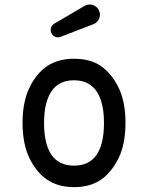

<svg xmlns="http://www.w3.org/2000/svg" viewBox="-20 -794 640 830"><path d="M300 -78Q429.5 -78 429.5 -262.5Q429.5 -352.5 397 -400Q364 -447 300 -447Q235 -447 203 -400Q170.5 -352.5 170.5 -262.5Q170.5 -78 300 -78ZM300 15Q231 15 183.5 -17.5Q136.5 -49.5 107 -111Q77.5 -172.5 77.5 -263.5Q77.5 -353 107 -414.5Q136.5 -476 183.5 -508Q230.5 -540 300 -540Q371 -540 417 -508Q463 -475.5 493 -414.5Q522.5 -353 522.5 -263.5Q522.5 -172.5 493 -111Q463 -50 417 -17.5Q370 15 300 15ZM230.5 -632.5Q212 -632.5 203 -649.5Q199 -657.5 199 -664.5Q199 -673 203 -680.2Q207 -687.5 215 -692L345.5 -768.5Q356 -774.5 367.5 -774.5Q379 -774.5 389 -769Q399 -763.5 405.5 -753.5Q408.5 -748 410.2 -742.2Q412 -736.5 412 -730.5Q412 -717.5 404.5 -706.2Q397 -695 384 -689.5L242.5 -635Q236 -632.5 230.5 -632.5Z"/></svg>

Font: Maple Mono SC NF
Style: Regular
Weight: 400
Designer: subframe7536
Version: Version 4.2; ttfautohint (v1.8.4.7-5d5b-dirty);Nerd Fonts 6.